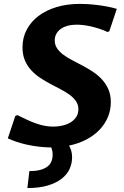

<svg xmlns="http://www.w3.org/2000/svg" viewBox="-20 -745 634 983"><path d="M253.4 -96.7Q277.8 -96.7 301 -102.3Q324.2 -107.9 342 -118.9Q359.9 -129.9 370.6 -146.7Q381.3 -163.6 381.3 -185.5Q381.3 -209 369.1 -226.8Q356.9 -244.6 336.7 -259.5Q316.4 -274.4 290.8 -287.6Q265.1 -300.8 238.3 -315.2Q211.4 -329.6 185.8 -346.4Q160.2 -363.3 139.9 -385.3Q119.6 -407.2 107.4 -436Q95.2 -464.8 95.2 -502.9Q95.2 -551.8 116.7 -592.8Q138.2 -633.8 176.8 -663.1Q215.3 -692.4 269.3 -708.7Q323.2 -725.1 388.7 -725.1Q405.3 -725.1 427.7 -723.9Q450.2 -722.7 475.1 -719.7Q500 -716.8 526.6 -711.9Q553.2 -707 578.1 -699.7L539.6 -585L530.8 -581.1Q508.8 -591.3 486.8 -598.4Q464.8 -605.5 444.1 -610.1Q423.3 -614.7 405 -616.7Q386.7 -618.7 372.6 -618.7Q347.2 -618.7 326.4 -613Q305.7 -607.4 291 -596.9Q276.4 -586.4 268.3 -571.5Q260.3 -556.6 260.3 -538.1Q260.3 -514.6 272.7 -496.8Q285.2 -479 305.2 -464.1Q325.2 -449.2 351.1 -436Q377 -422.9 403.8 -408.4Q430.7 -394 456.5 -377Q482.4 -359.9 502.4 -337.9Q522.5 -315.9 534.9 -287.6Q547.4 -259.3 547.4 -221.7Q547.4 -181.2 532.2 -145.3Q517.1 -109.4 489.3 -80.3Q461.4 -51.3 421.9 -30.5Q382.3 -9.8 333.5 0.5Q339.8 10.7 344.5 25.9Q349.1 41 349.1 61Q349.1 91.3 336.4 119.6Q323.7 147.9 296.1 169.7Q268.6 191.4 225.1 204.6Q181.6 217.8 120.1 217.8L130.4 130.9Q164.6 130.9 187.3 124.5Q210 118.2 223.9 106.9Q237.8 95.7 243.7 80.3Q249.5 64.9 249.5 46.4Q249.5 27.3 242.2 9.8Q231.9 9.8 221.2 9.3Q210.4 8.8 199.2 7.8Q155.3 4.4 109.1 -6.3Q63 -17.1 20 -36.6L58.1 -150.9L68.8 -155.8Q95.2 -142.6 118.9 -131.6Q142.6 -120.6 165 -112.8Q187.5 -105 209.5 -100.8Q231.4 -96.7 253.4 -96.7Z"/></svg>

Font: Proza Libre
Style: Bold Italic
Weight: 700
Designer: Jasper de Waard
Foundry: Jasper de Waard
Version: Version 1.000; ttfautohint (v1.4.1.8-43bc)